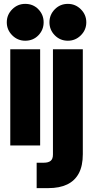

<svg xmlns="http://www.w3.org/2000/svg" viewBox="-20 -750 478 990"><path d="M110 -540Q71 -540 43 -568Q15 -596 15 -635Q15 -674 43 -702Q71 -730 110 -730Q151 -730 178 -702Q205 -674 205 -635Q205 -596 178 -568Q151 -540 110 -540ZM33 0V-496H187V0ZM169 220V89H206Q229 89 241 79.5Q253 70 253 47V-496H407V45Q407 105 386.5 143.5Q366 182 326.5 201Q287 220 229 220ZM330 -540Q290 -540 262.5 -568Q235 -596 235 -635Q235 -674 262.5 -702Q290 -730 330 -730Q369 -730 397 -702Q425 -674 425 -635Q425 -596 397 -568Q369 -540 330 -540Z"/></svg>

Font: Rethink Sans ExtraBold
Style: Regular
Weight: 800
Designer: The Rethink Sans project authors (Hans Thiessen). DM Sans designed by Colophon Foundry.
Foundry: Rethink Communications LLC
Version: Version 1.001